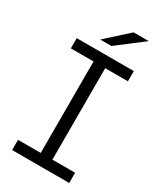

<svg xmlns="http://www.w3.org/2000/svg" viewBox="-218 -961 881 1040"><g transform="rotate(30 222.5 -440.5)"><path d="M390 -881 228 -757H158L295 -881ZM401 -636H259V-64H401V0H44V-64H186V-636H44V-700H401Z"/></g></svg>

Font: Montserrat Alternates
Style: Regular
Weight: 400
Designer: Julieta Ulanovsky
Foundry: Julieta Ulanovsky
Version: Version 7.200;PS 007.200;hotconv 1.0.88;makeotf.lib2.5.64775